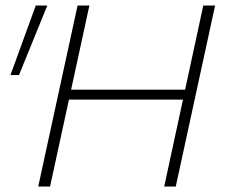

<svg xmlns="http://www.w3.org/2000/svg" viewBox="-20 -678 822 698"><path d="M577 0 719 -658H762L619 0ZM119 0 262 -658H305L162 0ZM203 -316 211 -352H681L674 -316ZM49 -405H18L110 -658H152Z"/></svg>

Font: Ysabeau ExtraLight
Style: Italic
Weight: 250
Italic angle: -12°
Version: Version 2.000;gftools[0.9.27.dev2+g8671c4b]